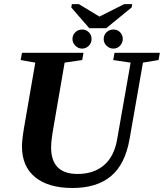

<svg xmlns="http://www.w3.org/2000/svg" viewBox="-20 -914 805 943"><path d="M81.5 -619.1 87.9 -654.8H390.1L383.8 -619.1L297.4 -606.4L242.2 -286.1Q231 -222.7 231 -189.9Q231 -59.6 361.3 -59.6Q439.9 -59.6 490 -102.1Q540 -144.5 554.7 -226.1L621.6 -606.4L536.1 -619.1L542.5 -654.8H765.1L758.8 -619.1L682.1 -606.4L616.2 -230Q594.2 -106.4 524.7 -48.6Q455.1 9.3 336.4 9.3Q217.3 9.3 152.6 -43.7Q87.9 -96.7 87.9 -194.8Q87.9 -226.1 97.7 -284.7L153.3 -606.4ZM536.6 -675.3Q518.6 -675.3 503.9 -688.7Q489.3 -702.1 489.3 -722.7Q489.3 -742.2 503.2 -755.6Q517.1 -769 536.6 -769Q556.6 -769 569.8 -755.6Q583 -742.2 583 -722.7Q583 -703.6 569.6 -689.5Q556.2 -675.3 536.6 -675.3ZM383.3 -675.3Q364.3 -675.3 350.1 -689.5Q335.9 -703.6 335.9 -722.7Q335.9 -741.7 349.9 -755.4Q363.8 -769 383.3 -769Q402.8 -769 416.3 -755.6Q429.7 -742.2 429.7 -722.7Q429.7 -702.1 415.5 -688.7Q401.4 -675.3 383.3 -675.3ZM629.4 -893.6 626.5 -877.4 501.5 -775.4H418.5L330.1 -877.4L333 -893.6H367.7L468.3 -832.5L589.8 -893.6Z"/></svg>

Font: Liberation Serif
Style: Bold Italic
Weight: 700
Italic angle: -16.333°
Designer: Steve Matteson
Foundry: Ascender Corporation
Version: Version 2.1.5